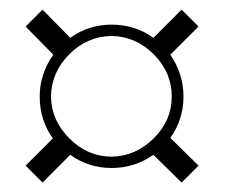

<svg xmlns="http://www.w3.org/2000/svg" viewBox="-20 -561 479 399"><path d="M357.4 -181.6 298.8 -239.3Q259.8 -211.9 211.9 -211.9Q164.1 -211.9 126 -239.3L68.4 -181.6L33.2 -216.8L89.8 -273.4Q62.5 -311.5 62.5 -360.4Q62.5 -407.7 90.8 -447.3L33.2 -505.9L68.4 -541L126 -482.4Q164.1 -509.8 211.9 -509.8Q260.7 -509.8 298.8 -482.4L357.4 -541L392.6 -505.9L334 -447.3Q361.3 -407.2 361.3 -360.4Q361.3 -312.5 334 -274.4L392.6 -216.8ZM211.9 -235.4Q261.7 -236.3 299.3 -273.4Q336.9 -310.5 336.9 -360.4Q336.9 -410.6 299.6 -448Q262.2 -485.4 211.9 -486.3Q161.1 -485.4 124 -448.2Q86.9 -411.1 85.9 -360.4Q86.9 -310.5 124.3 -273.2Q161.6 -235.8 211.9 -235.4Z"/></svg>

Font: Buda Light
Style: Regular
Weight: 300
Version: Version 1.003